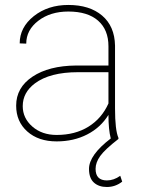

<svg xmlns="http://www.w3.org/2000/svg" viewBox="-20 -558 568 771"><path d="M424.8 -2Q415.5 -37.1 415.5 -96.7Q384.3 -45.9 330.1 -18.1Q275.9 9.8 207.5 9.8Q134.3 9.8 89.6 -30Q44.9 -69.8 44.9 -133.8Q44.9 -206.5 110.6 -250.2Q176.3 -293.9 285.2 -294.9H415.5V-372.1Q415.5 -438.5 373.8 -475.1Q332 -511.7 254.4 -511.7Q182.1 -511.7 133.8 -474.6Q85.4 -437.5 85.4 -382.8L59.1 -383.8Q59.1 -448.2 115.7 -493.2Q172.4 -538.1 254.4 -538.1Q339.8 -538.1 390.1 -495.4Q440.4 -452.6 441.9 -375V-122.6Q441.9 -35.6 455.6 -4.4V0Q400.9 42.5 382.3 68.6Q363.8 94.7 363.8 120.1Q363.8 166.5 409.2 166.5Q437 166.5 462.9 147.9L470.7 171.4Q443.4 192.9 409.2 192.9Q376.5 192.9 356.9 175Q337.4 157.2 337.4 120.1Q337.4 64.9 424.8 -2ZM207.5 -16.1Q281.7 -16.1 335.2 -49.3Q388.7 -82.5 415.5 -142.6V-268.1H293.5Q180.2 -268.1 120.1 -223.1Q71.3 -186.5 71.3 -131.8Q71.3 -83.5 109.9 -49.8Q148.4 -16.1 207.5 -16.1Z"/></svg>

Font: Roboto Thin
Style: Regular
Weight: 250
Designer: Google
Version: Version 2.134; 2016